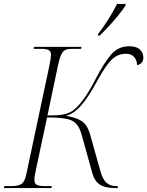

<svg xmlns="http://www.w3.org/2000/svg" viewBox="-41 -951 745 971"><path d="M-21 0 -19 -10H17Q54 -10 69.5 -22Q85 -34 93 -74L209 -620Q213 -642 215 -654Q217 -666 217 -673Q217 -692 204.5 -698Q192 -704 165 -704H129L131 -714H371L369 -704H322Q302 -704 289.5 -698.5Q277 -693 268.5 -674.5Q260 -656 252 -619L199 -367Q253 -367 279 -372Q305 -377 325 -390Q350 -407 378.5 -445Q407 -483 443 -552Q483 -630 519.5 -673.5Q556 -717 612 -717Q650 -717 667 -700Q684 -683 684 -660Q684 -642 674 -632.5Q664 -623 652 -622Q652 -644 638.5 -661.5Q625 -679 596 -679Q554 -679 523.5 -649Q493 -619 453 -546Q405 -457 368 -416Q331 -375 292 -365Q342 -358 371.5 -339Q401 -320 415 -270L466 -88Q478 -44 497 -27Q516 -10 545 -10H555L554 0H540Q491 0 464 -17.5Q437 -35 426 -75L372 -269Q362 -306 344.5 -325Q327 -344 292.5 -350.5Q258 -357 197 -357L141 -94Q137 -77 135 -64Q133 -51 133 -42Q133 -22 145.5 -16Q158 -10 184 -10H221L219 0ZM455 -779Q480 -811 505.5 -851Q531 -891 551 -931H594V-923Q580 -902 558 -874.5Q536 -847 510.5 -819.5Q485 -792 463 -771H454Z"/></svg>

Font: Noto Serif Display ExtraLight
Style: Italic
Weight: 200
Italic angle: -12°
Designer: Monotype Design Team
Foundry: Monotype Imaging Inc.
Version: Version 2.009